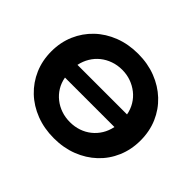

<svg xmlns="http://www.w3.org/2000/svg" viewBox="-161 -932 1164 1164"><g transform="rotate(45 421.0 -350.0)"><path d="M421 -712Q504 -712 573.5 -685Q643 -658 694.5 -609.5Q746 -561 774.5 -495Q803 -429 803 -350Q803 -272 774.5 -205.5Q746 -139 694.5 -90.5Q643 -42 573.5 -15Q504 12 421 12Q338 12 268 -15Q198 -42 146.5 -91Q95 -140 66.5 -206Q38 -272 38 -350Q38 -428 66.5 -494Q95 -560 146.5 -609Q198 -658 268 -685Q338 -712 421 -712ZM421 -575Q381 -575 345.5 -562.5Q310 -550 282 -527.5Q254 -505 235 -473.5Q216 -442 208 -404H633Q626 -442 607 -473.5Q588 -505 559.5 -527.5Q531 -550 496 -562.5Q461 -575 421 -575ZM421 -126Q461 -126 496 -138Q531 -150 559 -172.5Q587 -195 606 -226Q625 -257 633 -296H209Q216 -257 235 -226Q254 -195 282.5 -172.5Q311 -150 346 -138Q381 -126 421 -126Z"/></g></svg>

Font: Montserrat Z
Style: Bold
Weight: 700
Designer: Julieta Ulanovsky
Foundry: Julieta Ulanovsky
Version: Version 8.000